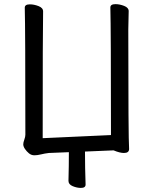

<svg xmlns="http://www.w3.org/2000/svg" viewBox="-20 -732 739 931"><path d="M372.1 179.2Q353 179.2 332.5 170.7Q312 162.1 312 145Q314 71.8 314 5.9L216.8 9.8Q196.8 12.2 179 16.6Q161.1 21 147 21Q131.8 21 120.4 11.5Q108.9 2 100.8 -10Q92.8 -22 92.8 -32.2Q92.8 -41 97.9 -54.9Q103 -68.8 103 -79.1Q103 -588.9 100.1 -694.8Q100.1 -710.9 125 -710.9Q145 -710.9 167 -702.4Q189 -693.8 189 -676.8Q187 -587.9 187 -62L518.1 -77.1Q518.1 -589.8 515.1 -695.8Q515.1 -711.9 540 -711.9Q560.1 -711.9 582 -703.4Q604 -694.8 604 -678.2L602.1 -588.9Q602.1 -61 606 -9.8Q606 9.8 581.1 9.8Q561 9.8 530.8 -2.9L392.1 2.9Q392.1 80.1 395 163.1Q395 179.2 372.1 179.2Z"/></svg>

Font: LXGW WenKai Screen
Style: Regular
Weight: 400
Designer: LXGW / Fontworks Inc.
Foundry: LXGW / Fontworks Inc.
Version: Version 1.510;January 18,2025